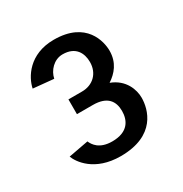

<svg xmlns="http://www.w3.org/2000/svg" viewBox="-94 -831 464 488"><g transform="rotate(-30 137.5 -587.0)"><path d="M13.3 -480.8C20 -462.5 50 -416.7 126.7 -416.7C230 -416.7 246.7 -485.8 246.7 -519.2C246.7 -542.5 235 -577.5 195 -592.5C216.7 -606.7 235.8 -628.3 235.8 -663.3C235.8 -690 221.7 -758.3 126.7 -758.3C54.2 -758.3 24.2 -707.5 18.3 -677.5L78.3 -671.7C82.5 -693.3 101.7 -715 127.5 -715C165.8 -715 178.3 -689.2 178.3 -663.3C178.3 -630 155 -608.3 123.3 -608.3H83.3V-565H130C172.5 -565 186.7 -543.3 186.7 -515C186.7 -488.3 174.2 -460 126.7 -460C89.2 -460 76.7 -480 71.7 -491.7Z"/></g></svg>

Font: Boon Medium
Style: Regular
Weight: 500
Designer: Sungsit Sawaiwan
Foundry: FontUni
Version: Version 2.0